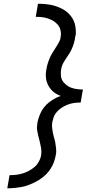

<svg xmlns="http://www.w3.org/2000/svg" viewBox="-20 -853 540 1026"><path d="M19 153 31 83Q41 83 51 82.5Q61 82 71 80.5Q81 79 91 76.5Q101 74 111 70.5Q121 67 130.5 62Q140 57 149 51Q158 45 166 38Q174 31 180 22.5Q186 14 191.5 2.5Q197 -9 198 -16L200 -24Q201 -33 201 -42Q201 -51 200 -59.5Q199 -68 196.5 -77.5Q194 -87 193 -93L191 -102Q189 -109 187.5 -115.5Q186 -122 184 -129Q182 -136 181 -143.5Q180 -151 178.5 -159Q177 -167 177.5 -174Q178 -181 179 -186L180 -198Q183 -212 188 -227Q193 -242 200 -255.5Q207 -269 217 -281.5Q227 -294 239.5 -304Q252 -314 268 -323.5Q284 -333 293 -336L305 -340Q292 -345 280 -352Q268 -359 258.5 -368.5Q249 -378 242 -389.5Q235 -401 230.5 -414Q226 -427 225 -444Q224 -461 226 -471L228 -482Q229 -491 231 -499.5Q233 -508 236 -516.5Q239 -525 242 -533.5Q245 -542 249 -550.5Q253 -559 258 -567Q263 -575 268 -583Q273 -591 278 -599Q283 -607 288 -615Q293 -623 297.5 -632.5Q302 -642 303 -648L304 -656Q306 -666 305.5 -675.5Q305 -685 302.5 -694.5Q300 -704 295.5 -711.5Q291 -719 284.5 -725.5Q278 -732 270.5 -737.5Q263 -743 254.5 -747Q246 -751 237 -754Q228 -757 219 -759Q210 -761 198.5 -762Q187 -763 180 -763H171L183 -833Q199 -833 214 -832Q229 -831 244 -828.5Q259 -826 273.5 -821.5Q288 -817 301.5 -811Q315 -805 327 -797Q339 -789 349 -778.5Q359 -768 366.5 -756Q374 -744 378.5 -730Q383 -716 384.5 -698Q386 -680 385 -670L382 -656Q381 -647 379 -638.5Q377 -630 374.5 -621Q372 -612 368.5 -603.5Q365 -595 361.5 -587Q358 -579 353 -571Q348 -563 342.5 -555Q337 -547 332 -539Q327 -531 322 -523Q317 -515 313 -505Q309 -495 308 -490L307 -482Q305 -473 305 -463.5Q305 -454 306 -445Q307 -436 310.5 -428Q314 -420 319.5 -413.5Q325 -407 331.5 -401.5Q338 -396 345.5 -391.5Q353 -387 361.5 -384Q370 -381 378.5 -379Q387 -377 398 -376Q409 -375 415 -375H423L411 -305Q402 -305 392.5 -304.5Q383 -304 374 -302.5Q365 -301 355.5 -298.5Q346 -296 336.5 -292Q327 -288 318.5 -283Q310 -278 302 -272Q294 -266 287 -258.5Q280 -251 274.5 -242.5Q269 -234 265.5 -223Q262 -212 261 -206L259 -198Q257 -184 258.5 -170Q260 -156 262.5 -143Q265 -130 269 -117Q273 -104 275.5 -90.5Q278 -77 279.5 -61Q281 -45 280 -36L278 -24Q275 -8 270 7.5Q265 23 257 37.5Q249 52 238.5 65Q228 78 215 89Q202 100 187.5 109Q173 118 158 125Q143 132 127.5 137.5Q112 143 96 146Q80 149 61.5 151Q43 153 32 153Z"/></svg>

Font: Iosevka Custom
Style: Italic
Weight: 400
Italic angle: -9°
Monospace: yes
Designer: Belleve Invis
Foundry: Belleve Invis
Version: Version 30.3.3; ttfautohint (v1.8.3)